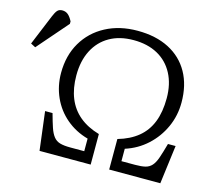

<svg xmlns="http://www.w3.org/2000/svg" viewBox="-210 -844 1093 972"><g transform="rotate(15 336.5 -358.5)"><path d="M74 0 49 -202H88Q100 -158 109.5 -130Q119 -102 132 -85.5Q145 -69 165.5 -63Q186 -57 220 -57H293V-123Q228 -141 179 -182.5Q130 -224 103.5 -283Q77 -342 77 -410Q77 -501 117.5 -570Q158 -639 230.5 -677.5Q303 -716 397 -716Q493 -716 562 -680.5Q631 -645 668 -579Q705 -513 705 -422Q705 -353 677.5 -292.5Q650 -232 601.5 -187.5Q553 -143 488 -122V-57H560Q593 -57 613 -62Q633 -67 646.5 -82Q660 -97 670 -126Q680 -155 693 -202H733L707 0H439V-160Q502 -178 544 -212.5Q586 -247 606.5 -299.5Q627 -352 627 -424Q627 -498 598 -552.5Q569 -607 516 -636Q463 -665 390 -665Q317 -665 264.5 -635Q212 -605 183.5 -549.5Q155 -494 155 -418Q155 -350 176 -298.5Q197 -247 238.5 -212.5Q280 -178 342 -160V0ZM-83 -501 -108 -514 -42 -674Q-33 -696 -24 -706.5Q-15 -717 2 -717Q19 -717 31.5 -707Q44 -697 56 -674V-661Z"/></g></svg>

Font: Literata 18pt Light
Style: Regular
Weight: 300
Designer: Latin by Veronika Burian and Jose Scaglione. Greek by Irene Vlachou. Cyrillic by Vera Evstafieva.
Foundry: TypeTogether
Version: Version 3.103;gftools[0.9.29]